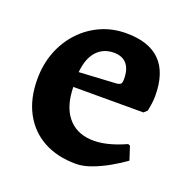

<svg xmlns="http://www.w3.org/2000/svg" viewBox="-95 -563 651 665"><g transform="rotate(20 231.0 -230.5)"><path d="M251.9 12Q182.1 12 131.5 -16Q80.9 -44 53.5 -95.8Q26.1 -147.5 26.1 -218.5Q26.1 -272.6 43.8 -318.9Q61.5 -365.1 93.7 -399.7Q125.8 -434.3 168.7 -453.6Q211.5 -473 262.4 -473Q429.9 -473 429.9 -303.2Q429.9 -288 427.5 -271.9Q425 -255.9 423 -246.5L410.9 -235.4H152.5Q153.7 -165.8 184.5 -127.2Q215.3 -88.6 270.2 -84.8Q325.2 -81 399.1 -114.5L406.5 -111.2L422.5 -61.9Q401.6 -46.5 371.6 -29.2Q341.6 -11.8 310 0.1Q278.4 12 251.9 12ZM152.4 -290 289.2 -297.7Q301.1 -299.2 304.7 -303.6Q308.4 -307.9 308.4 -320.6Q308.4 -357.5 292.1 -376.2Q275.7 -395 244.8 -395Q206 -395 181.7 -368.4Q157.4 -341.9 152.4 -290Z"/></g></svg>

Font: Alegreya
Style: Regular
Weight: 400
Designer: Juan Pablo del Peral
Foundry: Huerta Tipografica
Version: Version 2.009